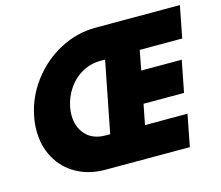

<svg xmlns="http://www.w3.org/2000/svg" viewBox="-98 -807 1075 934"><g transform="rotate(-15 440.0 -340.0)"><path d="M48 -270Q48 -306 55 -340Q73 -434 132 -512Q191 -590 276 -635Q361 -680 455 -680H880L849 -520H635L616 -421H820L789 -262H585L565 -160H779L748 0H323Q241 0 178.5 -35Q116 -70 82 -131.5Q48 -193 48 -270ZM232 -299Q232 -238 268 -199.5Q304 -161 367 -161H390L460 -518H437Q387 -518 344.5 -494.5Q302 -471 274 -430Q246 -389 236 -340Q232 -321 232 -299Z"/></g></svg>

Font: Teachers ExtraBold
Style: Italic
Weight: 800
Designer: Alfredo Marco Pradil & Chank Diesel
Version: Version 0.009